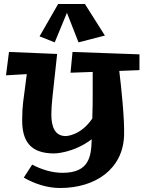

<svg xmlns="http://www.w3.org/2000/svg" viewBox="-20 -759 730 961"><path d="M678 -487 343 -499 333 -395 444 -399V-309C444 -263 444 -212 442 -166C383 -78 309 -78 309 -78C254 -78 237 -126 237 -185C237 -239 243 -272 266 -489L25 -499L10 -382L114 -388C97 -248 91 -237 91 -157C91 -57 128 9 251 9C251 9 345 9 439 -62C437 25 426 106 293 106C239 106 187 89 141 65L99 130C153 161 216 182 281 182C458 182 595 87 601 -80C604 -162 587 -322 577 -404L678 -408ZM405 -739H271L178 -577L254 -547L315 -695L373 -547L505 -581Z"/></svg>

Font: Peralta
Style: Regular
Weight: 400
Designer: Astigmatic (AOETI)
Foundry: Astigmatic (AOETI)
Version: Version 1.000